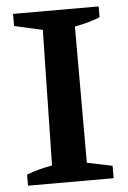

<svg xmlns="http://www.w3.org/2000/svg" viewBox="-49 -689 484 726"><g transform="rotate(-5 192.5 -326.0)"><path d="M28 0V-42Q75 -60 125 -68L135 -582L28 -606V-652H353V-611Q332 -602 307.5 -595.5Q283 -589 257 -584V-67L353 -47V0Z"/></g></svg>

Font: Piazzolla SC SemiBold
Style: Regular
Weight: 600
Designer: Juan Pablo del Peral
Foundry: Huerta Tipografica
Version: Version 1.330